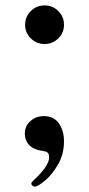

<svg xmlns="http://www.w3.org/2000/svg" viewBox="-20 -557 329 711"><path d="M73 -465Q73 -495 94 -516Q115 -537 145 -537Q175 -537 196 -516Q217 -495 217 -465Q217 -436 196 -415Q175 -394 145 -394Q115 -394 94 -415Q73 -436 73 -465ZM96 123Q96 119 101 114Q162 58 162 26Q162 15 157.5 9.5Q153 4 139 2Q106 -2 89 -19Q72 -36 72 -63Q72 -90 92.5 -108.5Q113 -127 142 -127Q180 -127 198.5 -99.5Q217 -72 217 -34Q217 13 195.5 51Q174 89 147 111.5Q120 134 109 134Q104 134 100 130.5Q96 127 96 123Z"/></svg>

Font: Shippori Antique
Style: Regular
Weight: 400
Designer: FONTDASU
Foundry: FONTDASU / Google Inc. / but / Adobe
Version: Version 2.001